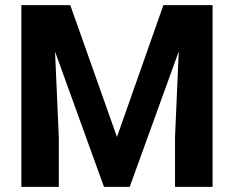

<svg xmlns="http://www.w3.org/2000/svg" viewBox="-20 -731 916 751"><path d="M63.5 0ZM254.9 -710.9 437.5 -195.3 619.1 -710.9H811.5V0H664.6V-194.3L679.2 -529.8L487.3 0H386.7L195.3 -529.3L210 -194.3V0H63.5V-710.9Z"/></svg>

Font: Roboto
Style: Bold
Weight: 700
Designer: Google
Version: Version 2.134; 2016; ttfautohint (v1.6)